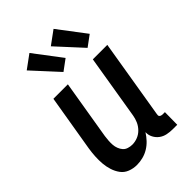

<svg xmlns="http://www.w3.org/2000/svg" viewBox="-229 -858 957 957"><g transform="rotate(-45 250.0 -379.0)"><path d="M152 8Q126 8 103 -1Q80 -10 66 -29Q52 -48 44.5 -71.5Q37 -95 35 -119.5Q33 -144 34.5 -170Q36 -196 40 -221L90 -520H192L140 -207Q138 -193 137 -178Q136 -163 137 -149Q138 -135 143 -122Q148 -109 156.5 -99Q165 -89 179 -84.5Q193 -80 207 -80Q226 -80 245 -87.5Q264 -95 278.5 -110Q293 -125 301 -143.5Q309 -162 312 -181L368 -520H470L401 -103Q400 -98 400 -93.5Q400 -89 403 -86Q406 -83 410.5 -81.5Q415 -80 419 -80H436L435 8H404Q384 8 364.5 4Q345 0 329.5 -11.5Q314 -23 305 -40.5Q296 -58 297 -78Q285 -59 269.5 -42.5Q254 -26 235 -14.5Q216 -3 194.5 2.5Q173 8 152 8ZM390 -579 266 -714 337 -766 447 -621ZM220 -579 96 -714 167 -766 277 -621Z"/></g></svg>

Font: Iosevka Curly Semibold
Style: Italic
Weight: 600
Italic angle: -9°
Monospace: yes
Designer: Belleve Invis
Foundry: Belleve Invis
Version: Version 22.1.2; ttfautohint (v1.8.4)